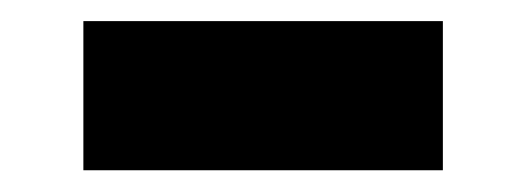

<svg xmlns="http://www.w3.org/2000/svg" viewBox="-20 -370 496 181"><path d="M397.5 -350.1H58.6V-209.5H397.5Z"/></svg>

Font: Raveo Display Display ExtraBold
Style: Regular
Weight: 800
Designer: Jakub Foglar, Rasmus Andersson (Inter)
Foundry: Jakubfoglar.com
Version: Version 1.100;Glyphs 3.2.3 (3260)